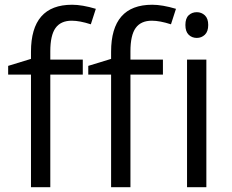

<svg xmlns="http://www.w3.org/2000/svg" viewBox="-20 -785 972 805"><path d="M663.1 -472.2H526.9V0H445.8V-472.2H350.1V-508.8L445.8 -538.1V-567.9Q445.8 -765.1 618.2 -765.1Q660.6 -765.1 717.8 -748L696.8 -683.1Q649.9 -698.2 616.7 -698.2Q570.8 -698.2 548.8 -667.7Q526.9 -637.2 526.9 -569.8V-535.2H663.1ZM327.1 -472.2H190.9V0H109.9V-472.2H14.2V-508.8L109.9 -538.1V-567.9Q109.9 -765.1 282.2 -765.1Q324.7 -765.1 381.8 -748L360.8 -683.1Q314 -698.2 280.8 -698.2Q234.9 -698.2 212.9 -667.7Q190.9 -637.2 190.9 -569.8V-535.2H327.1ZM845.2 0H764.2V-535.2H845.2ZM757.3 -680.2Q757.3 -708 771 -720.9Q784.7 -733.9 805.2 -733.9Q824.7 -733.9 838.9 -720.7Q853 -707.5 853 -680.2Q853 -652.8 838.9 -639.4Q824.7 -626 805.2 -626Q784.7 -626 771 -639.4Q757.3 -652.8 757.3 -680.2Z"/></svg>

Font: Sahel FD
Style: FD
Weight: 400
Foundry: Saber Rastikerdar (saber.rastikerdar@gmail.com)
Version: Version 3.3.1